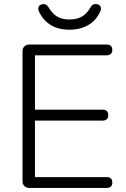

<svg xmlns="http://www.w3.org/2000/svg" viewBox="-20 -924 619 944"><path d="M503.9 -53.2Q532.2 -53.2 532.2 -26.6Q532.2 0 503.9 0H124Q109.9 0 100.3 -9Q90.8 -18.1 90.8 -30.8V-673.8Q90.8 -687 100.3 -696Q109.9 -705.1 124 -705.1H503.9Q532.2 -705.1 532.2 -678.2Q532.2 -666 524.7 -658.9Q517.1 -651.9 503.9 -651.9H151.9V-384.8H483.9Q512.2 -384.8 512.2 -357.9Q512.2 -331.1 483.9 -331.1H151.9V-53.2ZM219.2 -887.2Q238.3 -855 262.7 -841.6Q287.1 -828.1 322 -828.1Q356.9 -828.1 381.3 -841.6Q405.8 -855 424.8 -887.2Q434.6 -904.3 448.2 -904.3Q476.1 -903.8 476.1 -880.9Q476.1 -873 472.2 -866.2Q452.1 -822.3 412.6 -800Q373 -777.8 322.3 -777.8Q215.3 -777.8 171.9 -866.2Q168 -874 168 -882.3Q168 -890.6 175 -897.2Q182.1 -903.8 195.6 -903.8Q209 -903.8 219.2 -887.2Z"/></svg>

Font: Nunito-Light
Style: Regular
Weight: 300
Designer: Vernon Adams
Foundry: newtypography
Version: Version 3.000